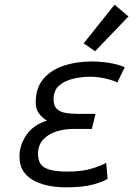

<svg xmlns="http://www.w3.org/2000/svg" viewBox="-20 -796 600 828"><path d="M264 12Q231 12 196 6Q161 0 131 -14.5Q101 -29 82.5 -55Q64 -81 64 -122Q64 -170 94 -214Q124 -258 183 -276Q167 -284 150.5 -303.5Q134 -323 134 -354Q134 -416 166.5 -455Q199 -494 254.5 -512.5Q310 -531 380 -531Q421 -530 456 -524Q491 -518 518 -506L486 -440Q473 -448 438.5 -456.5Q404 -465 369 -465Q332 -465 295.5 -456.5Q259 -448 235 -427Q211 -406 211 -368Q211 -340 225 -326.5Q239 -313 263 -309Q287 -305 316 -305H392L376 -240H295Q259 -240 224.5 -229.5Q190 -219 167 -195Q144 -171 144 -132Q144 -105 155.5 -88.5Q167 -72 195 -64Q223 -56 270 -56Q337 -56 381 -70.5Q425 -85 438 -94L444 -25Q430 -14 384 -1Q338 12 264 12ZM390 -575 341 -609 474 -776 534 -725Z"/></svg>

Font: Ubuntu Sans Mono
Style: Italic
Weight: 400
Italic angle: -13.5°
Monospace: yes
Designer: Dalton Maag Ltd
Foundry: Dalton Maag Ltd
Version: Version 1.006